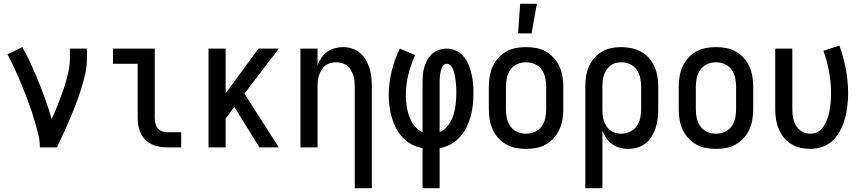

<svg xmlns="http://www.w3.org/2000/svg" viewBox="-20 -776 4540 1011"><path d="M190 0Q190 -33 182.5 -64.5Q175 -96 166 -127.5Q157 -159 146.5 -190Q136 -221 124.5 -251.5Q113 -282 101 -312.5Q89 -343 76 -372.5Q63 -402 49 -431.5Q35 -461 19 -490L98 -528Q123 -483 144 -436.5Q165 -390 184.5 -342Q204 -294 221 -246Q238 -198 252 -149Q264 -174 274.5 -200Q285 -226 295 -252Q305 -278 314 -304.5Q323 -331 330.5 -358Q338 -385 343 -412.5Q348 -440 348 -468V-520H438V-468Q438 -427 428.5 -386Q419 -345 406.5 -305.5Q394 -266 379.5 -227.5Q365 -189 348.5 -151Q332 -113 315 -75Q298 -37 280 0Z M860 0Q839 0 818.5 -3.5Q798 -7 779 -16Q760 -25 745 -40Q730 -55 721 -74Q712 -93 708.5 -113.5Q705 -134 705 -155V-440H575V-520H795V-155Q795 -141 798 -127Q801 -113 810 -101.5Q819 -90 832.5 -85Q846 -80 860 -80H934V0Z M1078 0V-520H1168V-284L1341 -520H1448L1267 -283L1448 0H1346L1214 -213L1168 -152V0Z M1848 215V-320Q1848 -335 1846.5 -350.5Q1845 -366 1840 -380Q1835 -394 1827 -407.5Q1819 -421 1807 -430.5Q1795 -440 1780 -444Q1765 -448 1750 -448Q1735 -448 1720 -444Q1705 -440 1693 -430.5Q1681 -421 1673 -407.5Q1665 -394 1660 -380Q1655 -366 1653.5 -350.5Q1652 -335 1652 -320V0H1562V-520H1652V-432Q1660 -453 1672.5 -471.5Q1685 -490 1703 -503Q1721 -516 1742.5 -522Q1764 -528 1786 -528Q1810 -528 1834 -520.5Q1858 -513 1876 -497.5Q1894 -482 1906.5 -460.5Q1919 -439 1926 -416Q1933 -393 1935.5 -368.5Q1938 -344 1938 -320V215Z M2205 215V4Q2176 -1 2149 -15Q2122 -29 2101 -51Q2080 -73 2066 -100Q2052 -127 2043.5 -155.5Q2035 -184 2031 -214Q2027 -244 2027 -274Q2027 -338 2042 -400Q2057 -462 2085 -520L2166 -486Q2143 -436 2130 -382.5Q2117 -329 2117 -274Q2117 -256 2119 -237Q2121 -218 2124.5 -200Q2128 -182 2134.5 -164Q2141 -146 2150.5 -130Q2160 -114 2174 -100.5Q2188 -87 2205 -80V-343Q2205 -364 2207 -384.5Q2209 -405 2215 -424.5Q2221 -444 2231 -462Q2241 -480 2256.5 -493.5Q2272 -507 2292 -513.5Q2312 -520 2332 -520Q2357 -520 2380.5 -509.5Q2404 -499 2420.5 -479.5Q2437 -460 2447 -436.5Q2457 -413 2462.5 -388.5Q2468 -364 2470.5 -339Q2473 -314 2473 -289Q2473 -257 2470 -226Q2467 -195 2459 -165Q2451 -135 2437 -106.5Q2423 -78 2402 -55Q2381 -32 2353.5 -16.5Q2326 -1 2295 4V215ZM2295 -80Q2314 -88 2328 -102.5Q2342 -117 2352 -134.5Q2362 -152 2368 -171.5Q2374 -191 2377 -210.5Q2380 -230 2381.5 -250Q2383 -270 2383 -291Q2383 -301 2382.5 -311.5Q2382 -322 2381 -332.5Q2380 -343 2379 -353.5Q2378 -364 2376 -374.5Q2374 -385 2371 -395.5Q2368 -406 2363.5 -415.5Q2359 -425 2351 -432.5Q2343 -440 2332 -440Q2323 -440 2316 -433Q2309 -426 2305.5 -417Q2302 -408 2300 -399Q2298 -390 2297 -380.5Q2296 -371 2295.5 -362Q2295 -353 2295 -343Z M2750 8Q2723 8 2696 3Q2669 -2 2645.5 -15.5Q2622 -29 2603.5 -49.5Q2585 -70 2574 -94.5Q2563 -119 2558.5 -146Q2554 -173 2554 -200V-320Q2554 -347 2558.5 -374Q2563 -401 2574 -425.5Q2585 -450 2603.5 -470.5Q2622 -491 2645.5 -504.5Q2669 -518 2696 -523Q2723 -528 2750 -528Q2777 -528 2804 -523Q2831 -518 2854.5 -504.5Q2878 -491 2896.5 -470.5Q2915 -450 2926 -425.5Q2937 -401 2941.5 -374Q2946 -347 2946 -320V-200Q2946 -173 2941.5 -146Q2937 -119 2926 -94.5Q2915 -70 2896.5 -49.5Q2878 -29 2854.5 -15.5Q2831 -2 2804 3Q2777 8 2750 8ZM2750 -72Q2774 -72 2796 -81.5Q2818 -91 2832 -110.5Q2846 -130 2851 -153Q2856 -176 2856 -200V-320Q2856 -344 2851 -367Q2846 -390 2832 -409.5Q2818 -429 2796 -438.5Q2774 -448 2750 -448Q2726 -448 2704 -438.5Q2682 -429 2668 -409.5Q2654 -390 2649 -367Q2644 -344 2644 -320V-200Q2644 -176 2649 -153Q2654 -130 2668 -110.5Q2682 -91 2704 -81.5Q2726 -72 2750 -72ZM2708 -600 2719 -756H2807L2779 -600Z M3062 215V-320Q3062 -347 3066 -373.5Q3070 -400 3080.5 -424.5Q3091 -449 3108.5 -469.5Q3126 -490 3148.5 -503.5Q3171 -517 3197.5 -522.5Q3224 -528 3251 -528Q3278 -528 3304.5 -522.5Q3331 -517 3355 -504Q3379 -491 3397 -470.5Q3415 -450 3426 -425.5Q3437 -401 3441.5 -374Q3446 -347 3446 -320V-200Q3446 -175 3443 -150.5Q3440 -126 3432.5 -102.5Q3425 -79 3412 -58Q3399 -37 3379.5 -21.5Q3360 -6 3336 1Q3312 8 3287 8Q3265 8 3243 2Q3221 -4 3203.5 -17Q3186 -30 3173 -48.5Q3160 -67 3152 -88V215ZM3251 -72Q3274 -72 3296 -82Q3318 -92 3332 -111Q3346 -130 3351 -153.5Q3356 -177 3356 -200V-320Q3356 -343 3351 -366.5Q3346 -390 3332.5 -409Q3319 -428 3297 -438Q3275 -448 3251 -448Q3236 -448 3221 -444Q3206 -440 3194 -430.5Q3182 -421 3173.5 -408Q3165 -395 3160 -380.5Q3155 -366 3153.5 -350.5Q3152 -335 3152 -320V-200Q3152 -185 3153.5 -169.5Q3155 -154 3160 -139.5Q3165 -125 3173 -112Q3181 -99 3193.5 -89.5Q3206 -80 3221 -76Q3236 -72 3251 -72Z M3750 8Q3723 8 3696 3Q3669 -2 3645.5 -15.5Q3622 -29 3603.5 -49.5Q3585 -70 3574 -94.5Q3563 -119 3558.5 -146Q3554 -173 3554 -200V-320Q3554 -347 3558.5 -374Q3563 -401 3574 -425.5Q3585 -450 3603.5 -470.5Q3622 -491 3645.5 -504.5Q3669 -518 3696 -523Q3723 -528 3750 -528Q3777 -528 3804 -523Q3831 -518 3854.5 -504.5Q3878 -491 3896.5 -470.5Q3915 -450 3926 -425.5Q3937 -401 3941.5 -374Q3946 -347 3946 -320V-200Q3946 -173 3941.5 -146Q3937 -119 3926 -94.5Q3915 -70 3896.5 -49.5Q3878 -29 3854.5 -15.5Q3831 -2 3804 3Q3777 8 3750 8ZM3750 -72Q3774 -72 3796 -81.5Q3818 -91 3832 -110.5Q3846 -130 3851 -153Q3856 -176 3856 -200V-320Q3856 -344 3851 -367Q3846 -390 3832 -409.5Q3818 -429 3796 -438.5Q3774 -448 3750 -448Q3726 -448 3704 -438.5Q3682 -429 3668 -409.5Q3654 -390 3649 -367Q3644 -344 3644 -320V-200Q3644 -176 3649 -153Q3654 -130 3668 -110.5Q3682 -91 3704 -81.5Q3726 -72 3750 -72Z M4246 8Q4220 8 4194 2Q4168 -4 4145.5 -18Q4123 -32 4106.5 -52.5Q4090 -73 4080 -97.5Q4070 -122 4066 -148Q4062 -174 4062 -200V-520H4152V-200Q4152 -178 4156 -155.5Q4160 -133 4171.5 -114Q4183 -95 4203 -83.5Q4223 -72 4245 -72Q4262 -72 4278 -78Q4294 -84 4305 -96Q4316 -108 4324 -123Q4332 -138 4337.5 -153.5Q4343 -169 4346.5 -185.5Q4350 -202 4352 -218Q4354 -234 4355 -250.5Q4356 -267 4356 -284Q4356 -341 4345.5 -398Q4335 -455 4316 -509L4400 -536Q4422 -475 4434 -411.5Q4446 -348 4446 -284Q4446 -251 4442 -218Q4438 -185 4429.5 -153Q4421 -121 4405.5 -91Q4390 -61 4366.5 -37.5Q4343 -14 4311 -3Q4279 8 4246 8Z"/></svg>

Font: Iosevka Term Medium
Style: Regular
Weight: 500
Monospace: yes
Designer: Belleve Invis
Foundry: Belleve Invis
Version: Version 26.3.1